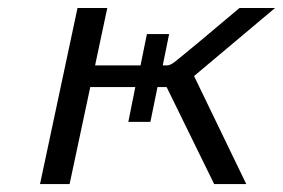

<svg xmlns="http://www.w3.org/2000/svg" viewBox="-20 -465 715 485"><path d="M81.1 0 175.8 -444.8H251L220.2 -299.8H335L351.1 -378.9H407.2L391.1 -299.8H401.9Q409.7 -299.8 420.9 -308.3Q432.1 -316.9 484.9 -360.8Q541 -407.7 585 -444.8H674.8L470.2 -272.9L602.1 0H521L400.9 -245.1H377.9L359.9 -157.2H304.2L321.8 -245.1H208L155.8 0Z"/></svg>

Font: CMU Sans Serif
Style: Oblique
Weight: 500
Italic angle: -12°
Version: Version 0.7.0